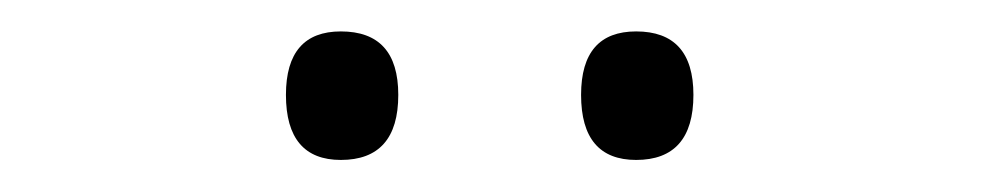

<svg xmlns="http://www.w3.org/2000/svg" viewBox="-20 -740 618 121"><path d="M160.2 -680.2C160.2 -652.8 171.9 -639.2 194.8 -639.2C218.8 -639.2 231 -652.8 231 -680.2C231 -707 218.8 -720.2 194.8 -720.2C171.9 -720.2 160.2 -707 160.2 -680.2ZM346.2 -680.2C346.2 -652.8 357.9 -639.2 380.9 -639.2C404.8 -639.2 417 -652.8 417 -680.2C417 -707 404.8 -720.2 380.9 -720.2C357.9 -720.2 346.2 -707 346.2 -680.2Z"/></svg>

Font: Noto Reveo Sans
Style: Regular
Weight: 300
Designer: Monotype Design Team
Foundry: Monotype Imaging Inc.
Version: Version 2.007